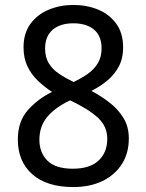

<svg xmlns="http://www.w3.org/2000/svg" viewBox="-20 -745 591 775"><path d="M276 10Q169 10 110.5 -41.5Q52 -93 52 -182Q52 -255 92.5 -300.5Q133 -346 190 -374Q158 -395 132 -420Q106 -445 90.5 -478Q75 -511 75 -554Q75 -611 103 -649Q131 -687 177 -706Q223 -725 276 -725Q331 -725 376.5 -706Q422 -687 449.5 -649Q477 -611 477 -553Q477 -510 460 -477.5Q443 -445 414.5 -421Q386 -397 349 -378Q387 -358 421.5 -331.5Q456 -305 478 -269.5Q500 -234 500 -186Q500 -126 471.5 -82Q443 -38 393 -14Q343 10 276 10ZM274 -64Q343 -64 378 -97Q413 -130 413 -185Q413 -235 375 -270Q337 -305 263 -340Q202 -311 170.5 -273Q139 -235 139 -181Q139 -129 171.5 -96.5Q204 -64 274 -64ZM277 -414Q309 -429 334.5 -447Q360 -465 375 -490Q390 -515 390 -550Q390 -600 359.5 -625.5Q329 -651 275 -651Q241 -651 215.5 -639.5Q190 -628 176 -605.5Q162 -583 162 -550Q162 -514 177 -489.5Q192 -465 218 -447.5Q244 -430 277 -414Z"/></svg>

Font: ugurmukhi15
Style: Book
Weight: 400
Designer: Jelle Bosma - Monotype Design Team
Foundry: Monotype Imaging Inc.
Version: Version 2.003